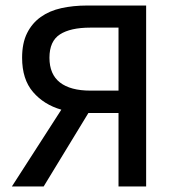

<svg xmlns="http://www.w3.org/2000/svg" viewBox="-20 -675 640 695"><path d="M409 0V-266H300L138 0H23L202 -278Q139 -296 99.5 -342Q60 -388 60 -466Q60 -519 78 -555Q96 -591 127.5 -613.5Q159 -636 202 -645.5Q245 -655 295 -655H509V0ZM307 -347H409V-575H307Q235 -575 197 -550.5Q159 -526 159 -466Q159 -406 197 -376.5Q235 -347 307 -347Z"/></svg>

Font: Source Code Pro Medium
Style: Regular
Weight: 500
Monospace: yes
Designer: Paul D. Hunt, Teo Tuominen
Foundry: Adobe Systems Incorporated
Version: Version 2.030;PS 1.000;hotconv 16.6.51;makeotf.lib2.5.65220